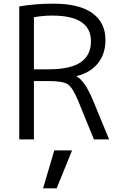

<svg xmlns="http://www.w3.org/2000/svg" viewBox="-20 -760 660 1047"><path d="M165 0H85V-725Q172 -740 272 -740Q412 -740 483.5 -688.5Q555 -637 555 -542Q555 -466 514 -415Q473 -364 398 -345V-343Q443 -319 487 -213L575 0H492L406 -211Q376 -283 349.5 -300.5Q323 -318 245 -318H165ZM215 267 276 60H373L289 267ZM165 -382H245Q364 -382 420 -420.5Q476 -459 476 -535Q476 -675 265 -675Q212 -675 165 -666Z"/></svg>

Font: M PLUS 1p
Style: Regular
Weight: 400
Version: Version 1.062